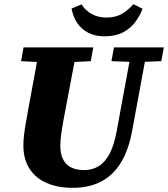

<svg xmlns="http://www.w3.org/2000/svg" viewBox="-20 -882 805 920"><path d="M218 -582 81 -589 93 -655H427L415 -589L276 -582ZM328 18Q257 18 204 -5Q151 -28 121.5 -73.5Q92 -119 92 -186Q92 -211 95.5 -238.5Q99 -266 104 -294L116 -362Q125 -411 134 -459.5Q143 -508 152 -557Q161 -606 169 -655H350L283 -300Q278 -271 273.5 -241Q269 -211 269 -183Q269 -148 280.5 -122Q292 -96 317.5 -81.5Q343 -67 382 -67Q423 -67 454 -86.5Q485 -106 506 -147Q527 -188 539 -253L613 -655H687L613 -254Q596 -163 559.5 -103Q523 -43 465.5 -12.5Q408 18 328 18ZM618 -585 514 -589 526 -655H765L753 -589L656 -585ZM480 -708Q436 -708 403 -725Q370 -742 350 -772Q330 -802 323 -841L371 -861Q388 -833 418.5 -815.5Q449 -798 491 -798Q533 -798 563 -815Q593 -832 619 -862L663 -840Q650 -805 627 -775Q604 -745 568.5 -726.5Q533 -708 480 -708Z"/></svg>

Font: Source Serif 4 ExtraBold
Style: Italic
Weight: 800
Italic angle: -12°
Designer: Frank Grießhammer
Foundry: Adobe Systems Incorporated
Version: Version 4.004;hotconv 1.0.116;makeotfexe 2.5.65601